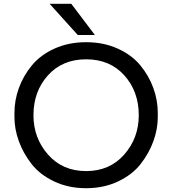

<svg xmlns="http://www.w3.org/2000/svg" viewBox="-20 -972 905 1010"><path d="M479 -788H389L241 -952H355ZM56 -356V-378Q56 -445 79.5 -509.5Q103 -574 148 -628.5Q193 -683 267 -716.5Q341 -750 433 -750Q525 -750 599 -716.5Q673 -683 718 -628.5Q763 -574 786.5 -509.5Q810 -445 810 -378V-356Q810 -293 787 -229.5Q764 -166 720 -109.5Q676 -53 601 -17.5Q526 18 433 18Q340 18 265 -17.5Q190 -53 146 -109.5Q102 -166 79 -229.5Q56 -293 56 -356ZM710 -366Q710 -491 634 -575.5Q558 -660 433 -660Q308 -660 232 -575.5Q156 -491 156 -366Q156 -246 232.5 -159Q309 -72 433 -72Q557 -72 633.5 -159Q710 -246 710 -366Z"/></svg>

Font: Sora
Style: Regular
Weight: 400
Designer: Jonathan Barnbrook, Julián Moncada
Foundry: Barnbrook Fonts
Version: Version 2.000